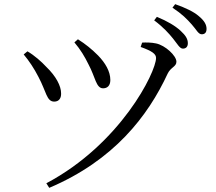

<svg xmlns="http://www.w3.org/2000/svg" viewBox="-20 -859 1040 924"><path d="M813 -673C834 -647 845 -625 860 -625C875 -625 884 -634 884 -651C884 -671 874 -688 849 -711C824 -734 786 -757 735 -778L722 -761C765 -729 793 -698 813 -673ZM903 -741C925 -717 934 -694 951 -694C966 -694 974 -703 974 -720C974 -740 964 -759 936 -782C913 -802 874 -821 823 -839L810 -822C857 -791 880 -767 903 -741ZM338 -655C367 -621 388 -586 406 -549C439 -488 442 -434 476 -434C496 -434 511 -446 511 -474C511 -515 487 -556 452 -592C422 -622 393 -646 355 -670ZM94 -597C120 -566 144 -530 165 -489C203 -418 204 -370 241 -370C265 -370 275 -388 274 -410C274 -445 250 -492 202 -538C181 -561 145 -593 112 -612ZM217 45C528 -87 692 -300 787 -505C802 -536 829 -538 829 -562C829 -591 775 -641 731 -650C708 -655 682 -655 664 -654L657 -633C713 -613 731 -599 731 -580C731 -512 560 -166 203 23Z"/></svg>

Font: Harano Aji Mincho K1
Style: Regular
Weight: 400
Foundry: Masamichi Hosoda
Version: HaranoAjiMinchoK1-Regular version 20230610;ttx 4.39.4